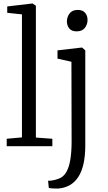

<svg xmlns="http://www.w3.org/2000/svg" viewBox="-20 -839 618 1102"><path d="M106 -50.5V-756.5L21.5 -765.5V-802L166 -819H167L186 -806V-49.5L280.5 -42.5V0H18.5V-42.5ZM316.5 243Q311.5 243.5 299.2 243.2Q287 243 275 242Q263 241 260 239L256 198.5Q263.5 199 279.2 196.8Q295 194.5 313 188Q343.5 178.5 360.5 148.8Q377.5 119 384.2 74Q391 29 391 -25L390 -484.5L310 -502.5V-550L448.5 -566H451L469.5 -550V-5.5Q469.5 56.5 459.2 101.8Q449 147 429 177.2Q409 207.5 380.8 223.5Q352.5 239.5 316.5 243ZM419 -659Q392 -659 378 -675.2Q364 -691.5 364 -716.5Q364 -741 379.2 -761.5Q394.5 -782 426 -782H427Q454.5 -782 468.5 -765.5Q482.5 -749 482.5 -724.5Q482.5 -699.5 467.2 -679.2Q452 -659 420 -659Z"/></svg>

Font: Merriweather 20pt Light
Style: Regular
Weight: 300
Version: Version 2.100